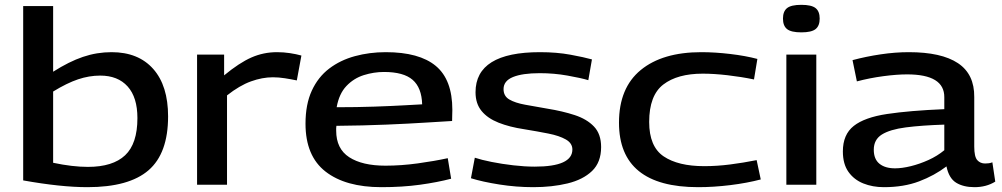

<svg xmlns="http://www.w3.org/2000/svg" viewBox="-20 -765 4148 795"><path d="M76 -18V-740H200V-468Q266 -510 323.5 -529.5Q381 -549 442 -549Q553 -549 614.5 -479.5Q676 -410 676 -283Q676 -130 595 -60Q514 10 342 10Q232 10 76 -18ZM200 -91Q280 -74 344 -74Q447 -74 498 -122Q549 -170 549 -276Q549 -362 508.5 -407Q468 -452 395 -452Q349 -452 303 -436.5Q257 -421 200 -386Z M908 -539V-453Q971 -505 1021 -527Q1071 -549 1127 -549Q1154 -549 1180.5 -545Q1207 -541 1228 -535L1209 -432Q1185 -437 1159.5 -441Q1134 -445 1110 -445Q1066 -445 1019 -428Q972 -411 920 -370V0H796V-539Z M1559 10Q1411 10 1328 -54.5Q1245 -119 1245 -253Q1245 -333 1271 -389.5Q1297 -446 1343 -481Q1389 -516 1449.5 -532.5Q1510 -549 1577 -549Q1716 -549 1784.5 -492Q1853 -435 1853 -310Q1853 -302 1852.5 -289.5Q1852 -277 1852 -264Q1815 -262 1745 -257.5Q1675 -253 1580 -249Q1485 -245 1373 -244Q1372 -239 1372 -234.5Q1372 -230 1372 -224Q1372 -149 1426 -114Q1480 -79 1576 -79Q1641 -79 1710 -88.5Q1779 -98 1834 -110L1848 -25Q1791 -10 1718.5 0Q1646 10 1559 10ZM1374 -321Q1457 -321 1530 -323.5Q1603 -326 1655 -329Q1707 -332 1728 -333Q1726 -402 1688.5 -434.5Q1651 -467 1570 -467Q1528 -467 1486.5 -454Q1445 -441 1414.5 -409Q1384 -377 1374 -321Z M1930 -27 1946 -112Q1973 -103 2015.5 -94.5Q2058 -86 2105.5 -80.5Q2153 -75 2194 -75Q2350 -75 2350 -146Q2350 -172 2323 -187.5Q2296 -203 2250.5 -212Q2205 -221 2150 -230Q2090 -239 2044.5 -257Q1999 -275 1974 -305.5Q1949 -336 1949 -383Q1949 -549 2216 -549Q2285 -549 2342 -538.5Q2399 -528 2431 -519L2416 -433Q2386 -442 2330 -452Q2274 -462 2215 -462Q2143 -462 2104 -446Q2065 -430 2065 -396Q2065 -367 2089 -353Q2113 -339 2154 -331.5Q2195 -324 2247 -315Q2309 -305 2359.5 -288.5Q2410 -272 2439.5 -241Q2469 -210 2469 -156Q2469 -93 2431.5 -57Q2394 -21 2330 -5.5Q2266 10 2188 10Q2118 10 2048 -1Q1978 -12 1930 -27Z M2543 -257Q2543 -401 2633 -475Q2723 -549 2884 -549Q2940 -549 3003.5 -541.5Q3067 -534 3116 -521L3102 -436Q3049 -447 2992.5 -453.5Q2936 -460 2890 -460Q2785 -460 2726.5 -415Q2668 -370 2668 -260Q2668 -158 2728 -117.5Q2788 -77 2896 -77Q2948 -77 3003 -84Q3058 -91 3113 -102L3130 -22Q3073 -7 3004 1.5Q2935 10 2871 10Q2543 10 2543 -257Z M3298 -631Q3256 -631 3239 -644.5Q3222 -658 3222 -688Q3222 -718 3239 -731.5Q3256 -745 3298 -745Q3340 -745 3357 -731.5Q3374 -718 3374 -688Q3374 -658 3357 -644.5Q3340 -631 3298 -631ZM3236 0V-539H3360V0Z M3470 -138Q3470 -208 3515 -243.5Q3560 -279 3653 -293Q3746 -307 3890 -313V-362Q3891 -457 3736 -457Q3693 -457 3637 -449.5Q3581 -442 3528 -428L3510 -516Q3566 -531 3626.5 -540Q3687 -549 3743 -549Q3878 -549 3946.5 -503.5Q4015 -458 4014 -363V-158Q4014 -116 4026.5 -102Q4039 -88 4059 -88Q4066 -88 4074 -89Q4082 -90 4089 -93L4101 -13Q4064 10 4015 10Q3969 10 3939 -8.5Q3909 -27 3899 -76Q3849 -38 3785.5 -14Q3722 10 3640 10Q3593 10 3554.5 -5.5Q3516 -21 3493 -53.5Q3470 -86 3470 -138ZM3598 -145Q3598 -106 3621.5 -87Q3645 -68 3686 -68Q3715 -68 3751.5 -77Q3788 -86 3824.5 -102.5Q3861 -119 3890 -143V-249Q3796 -246 3730.5 -237.5Q3665 -229 3631.5 -208Q3598 -187 3598 -145Z"/></svg>

Font: Georama Extended Medium
Style: Regular
Weight: 500
Width: 7
Designer: Jean-Baptiste Levee
Foundry: Production Type
Version: Version 1.000